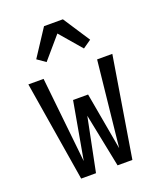

<svg xmlns="http://www.w3.org/2000/svg" viewBox="-141 -849 781 937"><g transform="rotate(-20 250.0 -380.5)"><path d="M117 0 32 -520H111L158 -76L211 -374H289L342 -76L389 -520H468L383 0H306L250 -278L194 0ZM153 -592 110 -622 201 -761H299L390 -622L347 -592L250 -705Z"/></g></svg>

Font: Iosevka Fuck
Style: Regular
Weight: 400
Monospace: yes
Designer: Belleve Invis
Foundry: Belleve Invis
Version: Version 28.0.7; ttfautohint (v1.8.3)